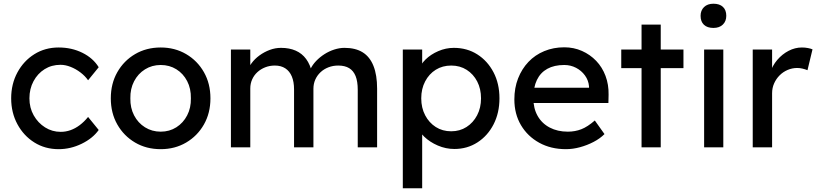

<svg xmlns="http://www.w3.org/2000/svg" viewBox="-20 -791 4393 1031"><path d="M295 10Q222 10 164.5 -26Q107 -62 73.5 -124Q40 -186 40 -263Q40 -340 73.5 -402Q107 -464 164.5 -500Q222 -536 295 -536Q365 -536 422.5 -507.5Q480 -479 510 -430L453 -360Q437 -383 412 -402Q387 -421 359 -432Q331 -443 305 -443Q257 -443 219.5 -419.5Q182 -396 160 -355Q138 -314 138 -263Q138 -212 161 -171.5Q184 -131 222 -107Q260 -83 306 -83Q333 -83 358.5 -92Q384 -101 408 -119Q432 -137 453 -163L510 -93Q478 -48 418.5 -19Q359 10 295 10Z M843 10Q766 10 705.5 -25.5Q645 -61 610 -122.5Q575 -184 575 -263Q575 -342 610 -403.5Q645 -465 705.5 -500.5Q766 -536 843 -536Q919 -536 979.5 -500.5Q1040 -465 1075 -403.5Q1110 -342 1110 -263Q1110 -184 1075 -122.5Q1040 -61 979.5 -25.5Q919 10 843 10ZM843 -84Q890 -84 927 -107.5Q964 -131 985 -171.5Q1006 -212 1005 -263Q1006 -315 985 -355.5Q964 -396 927 -419Q890 -442 843 -442Q796 -442 758.5 -418.5Q721 -395 700 -354.5Q679 -314 680 -263Q679 -212 700 -171.5Q721 -131 758.5 -107.5Q796 -84 843 -84Z M1220 0V-525H1324V-413L1305 -401Q1313 -427 1330.5 -451Q1348 -475 1373.5 -493.5Q1399 -512 1428.5 -523Q1458 -534 1489 -534Q1534 -534 1568 -519Q1602 -504 1624 -474Q1646 -444 1656 -399L1640 -403L1647 -420Q1658 -443 1677.5 -463.5Q1697 -484 1722 -500Q1747 -516 1775 -525Q1803 -534 1830 -534Q1889 -534 1927.5 -510Q1966 -486 1985.5 -437Q2005 -388 2005 -315V0H1901V-309Q1901 -354 1889.5 -382.5Q1878 -411 1855 -425Q1832 -439 1796 -439Q1768 -439 1743.5 -429.5Q1719 -420 1701 -403Q1683 -386 1673 -363.5Q1663 -341 1663 -314V0H1559V-311Q1559 -352 1547 -380.5Q1535 -409 1512 -424Q1489 -439 1456 -439Q1428 -439 1404 -429.5Q1380 -420 1362 -403.5Q1344 -387 1334 -364.5Q1324 -342 1324 -316V0Z M2143 220V-525H2247V-405L2231 -414Q2237 -444 2265 -471.5Q2293 -499 2333.5 -516.5Q2374 -534 2417 -534Q2488 -534 2543 -499Q2598 -464 2630 -403Q2662 -342 2662 -263Q2662 -185 2630.5 -123.5Q2599 -62 2544 -26.5Q2489 9 2420 9Q2374 9 2331 -9.5Q2288 -28 2258 -57Q2228 -86 2221 -117L2247 -131V220ZM2403 -86Q2449 -86 2485 -109Q2521 -132 2542 -172Q2563 -212 2563 -263Q2563 -314 2542.5 -353.5Q2522 -393 2486 -416Q2450 -439 2403 -439Q2356 -439 2320 -416.5Q2284 -394 2263 -354Q2242 -314 2242 -263Q2242 -212 2263 -172Q2284 -132 2320 -109Q2356 -86 2403 -86Z M3019 10Q2938 10 2875.5 -24.5Q2813 -59 2777.5 -119Q2742 -179 2742 -257Q2742 -319 2762 -370Q2782 -421 2817.5 -458.5Q2853 -496 2902.5 -516.5Q2952 -537 3010 -537Q3061 -537 3105 -517.5Q3149 -498 3181.5 -464Q3214 -430 3231.5 -383.5Q3249 -337 3248 -282L3247 -238H2818L2795 -320H3158L3143 -303V-327Q3140 -360 3121 -386Q3102 -412 3073 -427Q3044 -442 3010 -442Q2956 -442 2919 -421.5Q2882 -401 2863 -361.5Q2844 -322 2844 -264Q2844 -209 2867 -168.5Q2890 -128 2932 -106Q2974 -84 3029 -84Q3068 -84 3101.5 -97Q3135 -110 3174 -144L3226 -71Q3202 -47 3167.5 -29Q3133 -11 3094.5 -0.5Q3056 10 3019 10Z M3425 0V-659H3528V0ZM3316 -425V-525H3650V-425Z M3761 0V-525H3864V0ZM3811 -641Q3778 -641 3760 -658Q3742 -675 3742 -706Q3742 -735 3760.5 -753Q3779 -771 3811 -771Q3844 -771 3862 -754Q3880 -737 3880 -706Q3880 -677 3861.5 -659Q3843 -641 3811 -641Z M4022 0V-525H4126V-360L4116 -400Q4127 -438 4153.5 -469Q4180 -500 4214.5 -518Q4249 -536 4286 -536Q4303 -536 4318.5 -533Q4334 -530 4343 -526L4316 -414Q4304 -419 4289.5 -422.5Q4275 -426 4261 -426Q4234 -426 4209.5 -415.5Q4185 -405 4166.5 -386.5Q4148 -368 4137 -343.5Q4126 -319 4126 -290V0Z"/></svg>

Font: Lexend Medium
Style: Regular
Weight: 500
Designer: Bonnie Shaver-Troup, Thomas Jockin
Foundry: Lexend
Version: Version 1.005